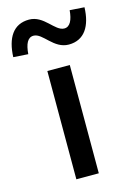

<svg xmlns="http://www.w3.org/2000/svg" viewBox="-180 -879 648 942"><g transform="rotate(-15 143.5 -408.5)"><path d="M87 0H201V-550H87ZM223 -648C303 -648 341 -711 344 -805L270 -810C266 -761 251 -730 222 -730C174 -730 141 -817 65 -817C-16 -817 -53 -755 -57 -659L18 -654C22 -705 36 -735 66 -735C113 -735 146 -648 223 -648Z"/></g></svg>

Font: Noto Sans Japanese Medium
Style: Regular
Weight: 500
Designer: Ryoko NISHIZUKA (kana & ideographs); Paul D. Hunt (Latin, Greek & Cyrillic); Wenlong ZHANG (bopomofo); Sandoll Communica
Foundry: Adobe Systems Incorporated
Version: Version 1.000;PS 1;hotconv 1.0.78;makeotf.lib2.5.61930